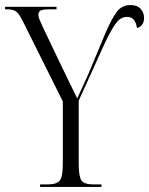

<svg xmlns="http://www.w3.org/2000/svg" viewBox="-26 -741 591 761"><path d="M133 0V-10H162Q199 -10 211 -25.5Q223 -41 223 -92V-339L64 -658Q49 -688 37 -696Q25 -704 3 -704H-6V-714H198V-704H170Q143 -704 134.5 -699Q126 -694 126 -683Q126 -675 131 -662.5Q136 -650 145 -631L220 -474Q236 -441 250.5 -411.5Q265 -382 280 -351Q288 -368 299.5 -393Q311 -418 324 -447L392 -610Q418 -670 438 -695.5Q458 -721 491 -721Q518 -721 531.5 -706Q545 -691 545 -670Q545 -653 537 -643Q529 -633 517 -630Q514 -650 505 -662Q496 -674 477 -674Q454 -674 436 -652Q418 -630 389 -569L286 -342V-92Q286 -41 297 -25.5Q308 -10 345 -10H376V0Z"/></svg>

Font: Noto Serif Display Condensed Light
Style: Regular
Weight: 300
Width: 3
Designer: Monotype Design Team
Foundry: Monotype Imaging Inc.
Version: Version 2.009